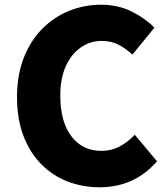

<svg xmlns="http://www.w3.org/2000/svg" viewBox="-20 -778 707 812"><path d="M401 14Q330 14 267 -10Q204 -34 155.5 -82.5Q107 -131 79.5 -202.5Q52 -274 52 -368Q52 -461 80.5 -533.5Q109 -606 158.5 -656Q208 -706 272 -732Q336 -758 407 -758Q480 -758 537.5 -729Q595 -700 633 -661L540 -547Q512 -573 481 -589Q450 -605 410 -605Q362 -605 322 -577.5Q282 -550 258.5 -498.5Q235 -447 235 -374Q235 -263 282 -201.5Q329 -140 408 -140Q453 -140 488.5 -160Q524 -180 550 -208L644 -96Q549 14 401 14Z"/></svg>

Font: Source Han Sans SC Heavy
Style: Regular
Weight: 900
Designer: Ryoko NISHIZUKA Ë•øÂ°öÊ∂ºÂ≠ê (kana, bopomofo & ideographs); Paul D. Hunt (Latin, Greek & Cyrillic); Sandoll Communicatio
Foundry: Adobe
Version: Version 2.004;hotconv 1.0.118;makeotfexe 2.5.65603